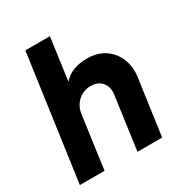

<svg xmlns="http://www.w3.org/2000/svg" viewBox="-176 -883 952 1010"><g transform="rotate(-30 299.5 -378.5)"><path d="M17 0 123 -757H272L237 -501Q263 -531 300 -544.5Q337 -558 381 -558Q444 -558 488 -528.5Q532 -499 552.5 -449Q573 -399 564 -337L517 0H367L411 -319Q418 -366 394 -394.5Q370 -423 326 -423Q282 -423 250 -394.5Q218 -366 211 -319L167 0Z"/></g></svg>

Font: Plus Jakarta Sans ExtraBold
Style: Italic
Weight: 800
Italic angle: -8°
Designer: Gumpita Rahayu
Foundry: Tokotype
Version: Version 2.071; ttfautohint (v1.8.4.7-5d5b);gftools[0.9.29]